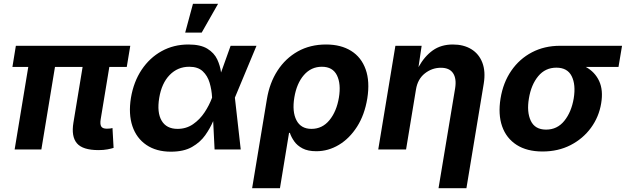

<svg xmlns="http://www.w3.org/2000/svg" viewBox="-20 -787 3295 1011"><path d="M499 3.4Q415.5 3.4 385 -32.5Q354.5 -68.4 366.7 -141.6L415 -434.6H269.5L197.8 0H57.1L128.9 -434.6H45.4L63.5 -545.9H666L647.5 -434.6H555.7L510.3 -159.7Q505.9 -133.3 512.9 -121.3Q520 -109.4 542 -109.4Q562.5 -109.4 572.3 -112.8L578.1 -8.3Q566.4 -4.4 545.9 -0.5Q525.4 3.4 499 3.4Z M879.9 11.7Q803.2 11.7 751 -23.7Q698.7 -59.1 677.2 -122.8Q655.8 -186.5 669.4 -271.5Q683.6 -356.4 725.8 -419.7Q768.1 -482.9 831.3 -517.8Q894.5 -552.7 972.2 -552.7Q1036.1 -552.7 1072 -530.5Q1107.9 -508.3 1123.8 -474.4Q1139.6 -440.4 1144 -405.3L1194.3 -545.9H1330.6L1216.8 -272.9L1247.6 0H1109.9L1102.5 -149.4Q1086.9 -112.3 1060.8 -75.2Q1034.7 -38.1 991.2 -13.2Q947.8 11.7 879.9 11.7ZM1096.7 -272.9V-274.4Q1094.7 -314.5 1083.7 -351.3Q1072.8 -388.2 1047.4 -411.9Q1022 -435.5 976.6 -435.5Q915.5 -435.5 873.3 -392.1Q831.1 -348.6 818.4 -271.5Q805.7 -194.8 831.1 -151.6Q856.4 -108.4 915 -108.4Q960.9 -108.4 996.6 -133.1Q1032.2 -157.7 1057.1 -195.3Q1082 -232.9 1096.2 -271.5ZM955.1 -615.2 996.1 -767.1H1128.4L1042 -615.2Z M1307.6 204.1 1385.3 -264.6Q1399.4 -350.6 1441.4 -415.3Q1483.4 -480 1548.3 -516.4Q1613.3 -552.7 1696.8 -552.7Q1775.4 -552.7 1829.1 -519Q1882.8 -485.4 1905.5 -421.6Q1928.2 -357.9 1914.1 -269Q1899.9 -182.1 1860.1 -119.9Q1820.3 -57.6 1764.4 -24.2Q1708.5 9.3 1645.5 9.3Q1601.1 9.3 1573 -5.6Q1544.9 -20.5 1529.3 -42.7Q1513.7 -64.9 1506.3 -87.4H1502L1454.1 204.1ZM1620.1 -108.4Q1677.2 -108.4 1714.8 -154.3Q1752.4 -200.2 1764.6 -273.4Q1776.4 -345.2 1754.2 -390.4Q1731.9 -435.5 1674.8 -435.5Q1618.2 -435.5 1580.1 -391.6Q1542 -347.7 1529.8 -273.4Q1517.6 -199.2 1541 -153.8Q1564.5 -108.4 1620.1 -108.4Z M2170.4 -315.9 2118.2 0H1971.7L2062 -545.9H2200.2L2183.6 -433.6Q2215.3 -490.7 2259 -521.7Q2302.7 -552.7 2364.7 -552.7Q2421.4 -552.7 2461.7 -528.1Q2502 -503.4 2519.8 -457.3Q2537.6 -411.1 2527.3 -347.2L2436 204.1H2289.1L2376.5 -321.8Q2384.8 -373 2365.7 -401.6Q2346.7 -430.2 2301.3 -430.2Q2254.9 -430.2 2217 -400.4Q2179.2 -370.6 2170.4 -315.9Z M2836.9 10.7Q2754.4 10.7 2700.2 -24.2Q2646 -59.1 2624 -121.8Q2602.1 -184.6 2615.7 -268.6Q2629.4 -352.5 2672.4 -414.8Q2715.3 -477.1 2781 -511.5Q2846.7 -545.9 2928.7 -545.9H3255.4L3236.8 -434.6H3064.5Q3112.8 -408.2 3135 -360.1Q3157.2 -312 3145.5 -242.7Q3133.8 -171.4 3091.8 -114Q3049.8 -56.6 2984.4 -22.9Q2918.9 10.7 2836.9 10.7ZM2909.7 -430.7Q2851.1 -430.7 2814 -385.7Q2776.9 -340.8 2765.1 -269Q2752.9 -197.8 2774.9 -151.1Q2796.9 -104.5 2855.5 -104.5Q2914.1 -104.5 2951.4 -150.6Q2988.8 -196.8 3001 -269Q3012.7 -341.3 2990.2 -386Q2967.8 -430.7 2909.7 -430.7Z"/></svg>

Font: Inter
Style: Bold Italic
Weight: 700
Italic angle: -9.39999°
Designer: Rasmus Andersson
Foundry: rsms
Version: Version 4.001;git-9221beed3